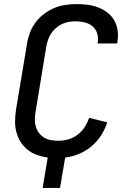

<svg xmlns="http://www.w3.org/2000/svg" viewBox="-20 -763 640 937"><path d="M273 154H188L213 6Q185 2 160 -7Q135 -16 115 -32Q95 -48 81 -70Q67 -92 60 -118Q53 -144 53.5 -171.5Q54 -199 58 -227L112 -550Q116 -577 126 -603.5Q136 -630 153.5 -653.5Q171 -677 195 -695Q219 -713 245 -724Q271 -735 299 -739Q327 -743 355 -743Q382 -743 409 -739.5Q436 -736 460 -726.5Q484 -717 504.5 -701.5Q525 -686 537.5 -663.5Q550 -641 554 -614.5Q558 -588 553 -560L552 -551H456L457 -556Q461 -579 454 -600.5Q447 -622 430.5 -635.5Q414 -649 392 -654Q370 -659 348 -659Q331 -659 314.5 -656Q298 -653 282 -645.5Q266 -638 252.5 -626Q239 -614 229.5 -599.5Q220 -585 214.5 -568.5Q209 -552 206 -536L153 -214Q150 -195 150 -177Q150 -159 155.5 -142.5Q161 -126 171.5 -112.5Q182 -99 197 -90.5Q212 -82 229.5 -79Q247 -76 265 -76Q289 -76 313.5 -83Q338 -90 358.5 -105.5Q379 -121 393 -142.5Q407 -164 415 -188L503 -166Q493 -133 473.5 -102.5Q454 -72 426 -48.5Q398 -25 364.5 -11.5Q331 2 298 6Z"/></svg>

Font: Iosevka Medium Extended
Style: Italic
Weight: 500
Width: 7
Italic angle: -9°
Monospace: yes
Designer: Belleve Invis
Foundry: Belleve Invis
Version: Version 32.5.0; ttfautohint (v1.8.4)